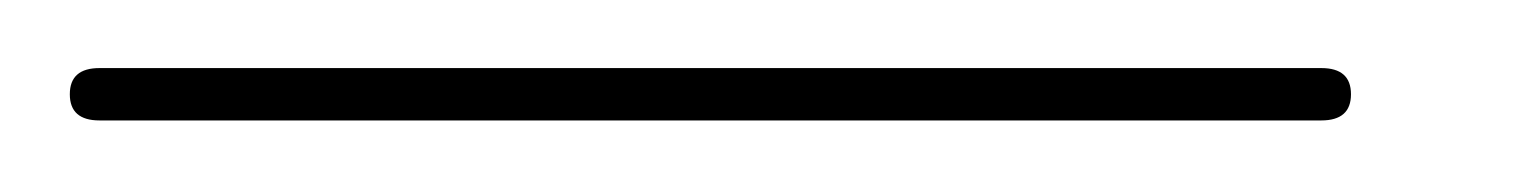

<svg xmlns="http://www.w3.org/2000/svg" viewBox="-59 36 440 55"><path d="M-39 63Q-39 55.5 -30.5 55.5H319.5Q328 55.5 328 63Q328 70.5 319.5 70.5H-30.5Q-39 70.5 -39 63Z"/></svg>

Font: Fraunces 144pt S000 Thin
Style: Italic
Weight: 100
Italic angle: -16°
Version: Version 1.000; ttfautohint (v1.8.3)